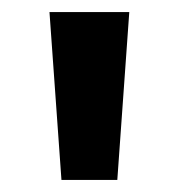

<svg xmlns="http://www.w3.org/2000/svg" viewBox="-20 -880 297 319"><path d="M62.2 -860 82.1 -581H174.9L194.8 -860Z"/></svg>

Font: Sztylet
Style: Bd
Weight: 700
Foundry: Cannot Into Space Fonts, PlusOne Fonts
Version: Version 0.12